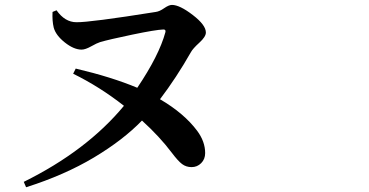

<svg xmlns="http://www.w3.org/2000/svg" viewBox="-20 -748 1540 801"><path d="M199.2 -698.2 215.8 -705.1Q251 -655.3 298.8 -655.3Q354.5 -654.3 629.9 -698.2Q645.5 -700.2 665 -713.9Q684.6 -727.5 697.3 -727.5Q729.5 -727.5 784.2 -685.5Q838.9 -643.6 838.9 -612.3Q838.9 -594.7 811.5 -569.8Q784.2 -544.9 776.4 -530.3Q715.8 -423.8 647.5 -334Q748 -275.4 802.7 -202.1Q835.9 -157.2 835.9 -109.4Q835.9 -84 819.3 -67.4Q802.7 -50.8 779.3 -50.8Q756.8 -50.8 739.7 -63.5Q722.7 -76.2 696.3 -111.3Q645.5 -178.7 572.3 -245.1Q494.1 -164.1 371.6 -90.8Q249 -17.6 88.9 33.2L79.1 10.7Q341.8 -119.1 497.1 -306.6Q396.5 -385.7 285.2 -440.4L295.9 -461.9Q445.3 -426.8 552.7 -381.8Q643.6 -516.6 669.9 -613.3Q672.9 -625 662.1 -625Q629.9 -624 531.7 -603.5Q433.6 -583 397.5 -572.3Q384.8 -568.4 360.4 -554.7Q335.9 -541 320.3 -541Q288.1 -541 250.5 -570.8Q212.9 -600.6 204.1 -632.8Q197.3 -661.1 199.2 -698.2Z"/></svg>

Font: Bpmf Zihi Serif Bold
Style: Bold
Weight: 700
Foundry: But Ko
Version: Version 1.320